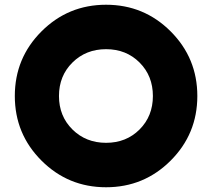

<svg xmlns="http://www.w3.org/2000/svg" viewBox="-20 -780 894 810"><path d="M700 -102.5Q587.5 10 427.5 10Q267.5 10 155 -102.5Q42.5 -215 42.5 -375Q42.5 -535 155 -647.5Q267.5 -760 427.5 -760Q587.5 -760 700 -647.5Q812.5 -535 812.5 -375Q812.5 -215 700 -102.5ZM285.6 -233.8Q342.5 -177.5 427.5 -177.5Q512.5 -177.5 568.8 -233.8Q625 -290 625 -375Q625 -460 568.8 -516.2Q512.5 -572.5 427.5 -572.5Q342.5 -572.5 285.6 -516.2Q228.8 -460 228.8 -375Q228.8 -290 285.6 -233.8Z"/></svg>

Font: Now Alt Black
Style: Regular
Weight: 900
Designer: Alfredo Marco Pradil
Foundry: Alfredo Marco Pradil
Version: Version 1.002;PS 001.002;hotconv 1.0.88;makeotf.lib2.5.64775